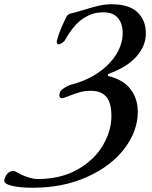

<svg xmlns="http://www.w3.org/2000/svg" viewBox="-146 -684 713 903"><path d="M-126 164Q-122 143 -110 131.5Q-98 120 -83 120Q-77 120 -64.5 127Q-52 134 -44 138Q0 158 31 158Q140 158 219 113Q298 68 338 -0.5Q378 -69 378 -138Q378 -199 354.5 -228Q331 -257 280 -257Q253 -257 230 -250.5Q207 -244 174 -231Q151 -222 147 -222Q133 -222 133 -236Q133 -239 135 -247Q136 -256 153.5 -268.5Q171 -281 189 -286Q260 -304 315 -341.5Q370 -379 400.5 -428Q431 -477 431 -529Q431 -572 409 -599Q387 -626 340 -626Q307 -626 282.5 -616.5Q258 -607 231 -587Q194 -556 161 -498Q156 -488 145 -481.5Q134 -475 128 -475Q125 -475 123 -479Q121 -483 121 -488Q121 -492 123 -498Q135 -542 163 -598Q171 -617 185 -620Q207 -625 246 -637Q288 -650 318.5 -657Q349 -664 378 -664Q461 -664 500.5 -626.5Q540 -589 540 -527Q540 -469 496.5 -419Q453 -369 368 -338Q362 -336 361 -331.5Q360 -327 365 -326Q434 -309 468 -264.5Q502 -220 502 -158Q502 -68 439.5 14.5Q377 97 264 148Q151 199 8 199Q-53 199 -91 189.5Q-129 180 -126 164Z"/></svg>

Font: EB Garamond Medium
Style: Italic
Weight: 500
Italic angle: -17.2°
Designer: Georg Duffner and Octavio Pardo
Foundry: Georg Duffner
Version: Version 1.000